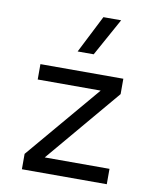

<svg xmlns="http://www.w3.org/2000/svg" viewBox="-88 -863 761 931"><g transform="rotate(10 293.0 -397.5)"><path d="M84 0V-75.7L394 -441.9H84V-517.6H492.2V-441.9L183.1 -75.7H502V0ZM251 -609.4 345.2 -794.9H432.6L330.1 -609.4Z"/></g></svg>

Font: Cascadia Mono NF SemiLight
Style: Regular
Weight: 350
Monospace: yes
Designer: Aaron Bell
Foundry: Saja Typeworks
Version: Version 2404.023; ttfautohint (v1.8.4)